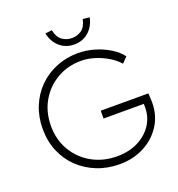

<svg xmlns="http://www.w3.org/2000/svg" viewBox="-156 -1017 1074 1156"><g transform="rotate(-20 381.0 -439.0)"><path d="M415 10Q337 10 270.5 -16.5Q204 -43 154.5 -90.5Q105 -138 77.5 -203.5Q50 -269 50 -347Q50 -425 77 -490.5Q104 -556 152 -604Q200 -652 265 -678.5Q330 -705 405 -705Q458 -705 510 -689.5Q562 -674 605 -647.5Q648 -621 673 -587L639 -552Q613 -582 574.5 -605Q536 -628 492 -641.5Q448 -655 407 -655Q321 -655 252 -615Q183 -575 143 -505.5Q103 -436 103 -347Q103 -258 144.5 -188.5Q186 -119 257 -79.5Q328 -40 417 -40Q492 -40 550 -69Q608 -98 641 -147.5Q674 -197 674 -260V-282H416V-332H721Q722 -324 723 -305.5Q724 -287 724 -273Q724 -191 683 -127Q642 -63 572 -26.5Q502 10 415 10ZM404 -761Q350 -761 312 -794Q274 -827 262 -883L305 -888Q315 -840 342.5 -821Q370 -802 404 -802Q438 -802 465.5 -821Q493 -840 503 -888L546 -883Q534 -827 496 -794Q458 -761 404 -761Z"/></g></svg>

Font: Lexend Deca ExtraLight
Style: Regular
Weight: 200
Designer: Bonnie Shaver-Troup, Thomas Jockin
Foundry: Lexend
Version: Version 1.008; ttfautohint (v1.8.4.7-5d5b)